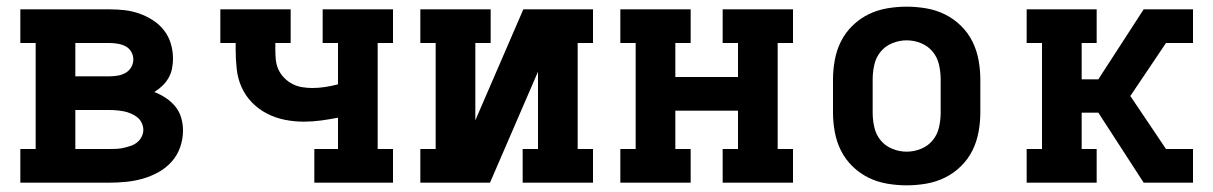

<svg xmlns="http://www.w3.org/2000/svg" viewBox="-20 -548 3640 576"><path d="M41 0V-101H87V-419H41V-520H308Q331 -520 353.5 -517.5Q376 -515 397.5 -507.5Q419 -500 438.5 -487.5Q458 -475 472 -457Q486 -439 492.5 -417Q499 -395 499 -372Q499 -357 496 -342Q493 -327 485.5 -314Q478 -301 467 -290.5Q456 -280 443 -272Q461 -265 477 -254.5Q493 -244 505.5 -229Q518 -214 523.5 -195Q529 -176 529 -156Q529 -131 520.5 -106.5Q512 -82 495 -63Q478 -44 455.5 -31.5Q433 -19 408.5 -12Q384 -5 358.5 -2.5Q333 0 308 0ZM206 -319H308Q320 -319 332.5 -321Q345 -323 356 -329Q367 -335 373.5 -346Q380 -357 380 -370Q380 -382 373.5 -393Q367 -404 356 -409.5Q345 -415 332.5 -417Q320 -419 308 -419H206ZM206 -101H308Q319 -101 330 -101.5Q341 -102 351.5 -104.5Q362 -107 372.5 -110.5Q383 -114 391.5 -121Q400 -128 405 -138Q410 -148 410 -158Q410 -169 405 -179.5Q400 -190 391.5 -196.5Q383 -203 372.5 -207.5Q362 -212 351.5 -214Q341 -216 330 -217Q319 -218 308 -218H206Z M923 0V-101H994V-195Q969 -190 943 -186.5Q917 -183 891 -183Q863 -183 835 -188.5Q807 -194 781.5 -207Q756 -220 736 -240.5Q716 -261 704.5 -287Q693 -313 690 -342Q687 -371 687 -399V-419H641V-520H852V-419H806V-399Q806 -384 807.5 -368.5Q809 -353 815.5 -339Q822 -325 833 -314Q844 -303 857.5 -296Q871 -289 886.5 -286.5Q902 -284 917 -284Q936 -284 955.5 -287Q975 -290 994 -295V-419H948V-520H1159V-419H1113V-101H1159V0Z M1241 0V-101H1287V-419H1241V-520H1452V-419H1406V-187L1550 -520H1759V-419H1713V-101H1759V0H1548V-101H1594V-333L1450 0Z M1841 0V-101H1887V-419H1841V-520H2052V-419H2006V-317H2194V-419H2148V-520H2359V-419H2313V-101H2359V0H2148V-101H2194V-216H2006V-101H2052V0Z M2700 8Q2671 8 2641.5 3Q2612 -2 2585.5 -15Q2559 -28 2537.5 -49Q2516 -70 2503 -96Q2490 -122 2484.5 -151.5Q2479 -181 2479 -210V-310Q2479 -339 2484.5 -368.5Q2490 -398 2503 -424Q2516 -450 2537.5 -471Q2559 -492 2585.5 -505Q2612 -518 2641.5 -523Q2671 -528 2700 -528Q2729 -528 2758.5 -523Q2788 -518 2814.5 -505Q2841 -492 2862.5 -471Q2884 -450 2897 -424Q2910 -398 2915.5 -368.5Q2921 -339 2921 -310V-210Q2921 -181 2915.5 -151.5Q2910 -122 2897 -96Q2884 -70 2862.5 -49Q2841 -28 2814.5 -15Q2788 -2 2758.5 3Q2729 8 2700 8ZM2700 -93Q2722 -93 2743 -101.5Q2764 -110 2778 -127Q2792 -144 2797 -166Q2802 -188 2802 -210V-310Q2802 -332 2797 -354Q2792 -376 2778 -393Q2764 -410 2743 -418.5Q2722 -427 2700 -427Q2678 -427 2657 -418.5Q2636 -410 2622 -393Q2608 -376 2603 -354Q2598 -332 2598 -310V-210Q2598 -188 2603 -166Q2608 -144 2622 -127Q2636 -110 2657 -101.5Q2678 -93 2700 -93Z M3060 0V-101H3106V-419H3060V-520H3270V-419H3225V-310H3275L3411 -520H3559V-419H3478L3371 -260L3478 -101H3559V0H3411L3275 -210H3225V-101H3270V0Z"/></svg>

Font: Iosevka Plex Etoile
Style: Bold
Weight: 700
Designer: Belleve Invis
Foundry: Belleve Invis
Version: Version 25.1.1; ttfautohint (v1.8.4)